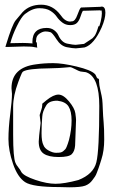

<svg xmlns="http://www.w3.org/2000/svg" viewBox="-20 -791 488 818"><path d="M133 -614Q137 -609 137 -607L138 -592L139 -588L127 -590Q118 -593 81 -593L14 -591H3L6 -601Q32 -686 46.5 -704Q61 -722 76 -739Q106 -771 155.5 -771Q205 -771 238 -727Q256 -700 278 -699L285 -700H286Q300 -700 309.5 -727Q319 -754 325 -759L408 -762Q410 -762 413 -763Q429 -763 429 -737Q429 -711 413 -674Q381 -602 341 -589L324 -587L303 -585Q290 -585 264.5 -590Q239 -595 220.5 -624Q202 -653 194 -654Q185 -657 173.5 -657Q162 -657 148 -647.5Q134 -638 134 -621ZM24 -607 77 -608Q95 -608 119 -606Q118 -607 118 -612Q118 -672 179 -672Q198 -672 210.5 -662.5Q223 -653 228 -642Q242 -610 267 -605Q292 -600 302 -600L338 -604Q354 -615 363 -620.5Q372 -626 374 -628Q376 -630 383 -638Q391 -649 400 -681L401 -678Q404 -678 409 -699.5Q414 -721 414 -734Q414 -747 411 -747Q408 -747 406 -745V-747L333 -745Q329 -739 323 -720.5Q317 -702 307.5 -693Q298 -684 279 -684Q260 -684 245.5 -695Q231 -706 221.5 -720Q212 -734 194.5 -745Q177 -756 147.5 -756Q118 -756 86 -731Q71 -719 51.5 -679Q32 -639 24 -607ZM31 -391 29 -415Q29 -504 134 -517Q167 -522 206.5 -522Q246 -522 306.5 -507.5Q367 -493 384 -476Q387 -474 390.5 -465Q394 -456 399 -456Q402 -454 402 -450V-444Q402 -430 408 -405Q414 -380 415.5 -367.5Q417 -355 418 -325.5Q419 -296 421.5 -270Q424 -244 424 -196.5Q424 -149 412 -112Q411 -109 406.5 -94.5Q402 -80 400 -75Q398 -70 393.5 -57.5Q389 -45 384.5 -38.5Q380 -32 374 -24Q362 -7 343 0Q324 7 275 7L233 6Q119 6 87 -15Q55 -36 35.5 -93Q16 -150 16 -198Q16 -246 23.5 -304.5Q31 -363 31 -391ZM403 -340Q403 -461 350 -482Q346 -484 337.5 -484.5Q329 -485 322.5 -486.5Q316 -488 300 -496.5Q284 -505 278 -505Q272 -505 255 -503Q238 -501 193 -500Q98 -499 78 -486Q73 -482 66.5 -464Q60 -446 58 -442Q36 -383 36 -337V-217Q36 -119 46 -97Q49 -89 58 -78Q67 -67 71 -58Q82 -41 131 -24.5Q180 -8 217 -8Q254 -8 314 -24Q378 -49 390.5 -99.5Q403 -150 403 -340ZM153 -267 149 -301Q150 -306 155 -320Q160 -334 160 -343V-349Q164 -352 178 -364Q208 -388 229 -388Q250 -388 274 -359Q298 -330 301 -308.5Q304 -287 304 -280L300 -171Q298 -146 285.5 -134Q273 -122 230 -122Q187 -122 166 -136.5Q145 -151 145 -188Q145 -203 153 -267ZM274 -195Q285 -238 285 -277.5Q285 -317 272 -337.5Q259 -358 224 -362Q189 -362 177 -342Q161 -316 160 -294Q157 -259 157 -223.5Q157 -188 165 -173Q170 -159 187.5 -149.5Q205 -140 218.5 -140Q232 -140 238.5 -141.5Q245 -143 250 -147.5Q255 -152 258 -155Q261 -158 264.5 -167Q268 -176 269 -179Q270 -182 274 -195Z"/></svg>

Font: Londrina Sketch
Style: Regular
Weight: 400
Designer: Marcelo Magalhaes
Foundry: Marcelo Magalhaes
Version: Version 1.001 2011